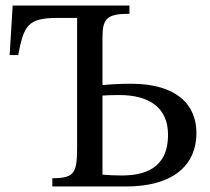

<svg xmlns="http://www.w3.org/2000/svg" viewBox="-20 -677 763 697"><path d="M26 -657 15 -477H46C67 -586 81 -612 191 -612H260V-156C260 -53 256 -30 170 -30V0H437C601 0 693 -71 693 -195C693 -297 621 -373 456 -373C419 -373 380 -371 352 -368V-540C352 -609 367 -627 450 -627V-657ZM590 -188C590 -62 500 -40 421 -40C393 -40 377 -41 352 -43V-330C363 -331 381 -332 413 -332C518 -332 590 -289 590 -188Z"/></svg>

Font: STIX Two Math
Style: Regular
Weight: 400
Designer: Ross Mills, John Hudson & Paul Hanslow, Tiro Typeworks Ltd; with portions MicroPress Inc., with additions and correction
Foundry: Tiro Typeworks Ltd
Version: Version 2.02 b142